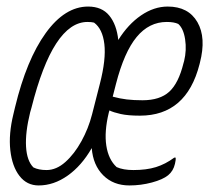

<svg xmlns="http://www.w3.org/2000/svg" viewBox="-20 -556 640 586"><path d="M249 -536Q291 -536 313.5 -508.5Q336 -481 341 -434Q371 -482 410.5 -509Q450 -536 492 -536Q555 -536 582.5 -488.5Q610 -441 590 -364L589 -360Q549 -203 407 -203Q371 -203 348.5 -208Q326 -213 314 -219L312 -212Q298 -154 304.5 -111.5Q311 -69 336 -46Q356 -37 387 -37Q427 -37 456 -46Q485 -55 512 -75H516Q517 -68 514 -56Q509 -34 493 -21Q477 -8 443.5 1Q410 10 375 10Q326 10 295 -21Q264 -52 260 -104Q229 -50 186.5 -20Q144 10 98 10Q62 10 39.5 -19Q17 -48 11.5 -97.5Q6 -147 21 -208L26 -229Q61 -374 119.5 -455Q178 -536 249 -536ZM334 -300 324 -261Q346 -255 367 -252.5Q388 -250 415 -250Q468 -250 496.5 -276Q525 -302 540 -363L542 -370Q550 -403 545 -436Q540 -469 524 -483Q511 -489 489 -489Q435 -489 397 -443Q359 -397 334 -300ZM72 -213Q57 -152 59.5 -108.5Q62 -65 82 -45Q98 -37 122 -37Q152 -37 179.5 -61.5Q207 -86 228.5 -125Q250 -164 261 -207L285 -301Q304 -375 298.5 -421.5Q293 -468 267 -487Q263 -488 258 -488.5Q253 -489 247 -489Q142 -489 76 -227Z"/></svg>

Font: Recursive Mn Csl St Lt
Style: Italic
Weight: 300
Italic angle: -15°
Monospace: yes
Version: Version 1.079;hotconv 1.0.112;makeotfexe 2.5.65598; ttfautoh